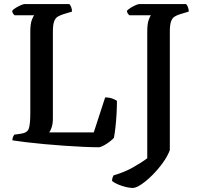

<svg xmlns="http://www.w3.org/2000/svg" viewBox="-20 -724 981 944"><path d="M465 0Q435 0 390.5 -2Q346 -4 296 -7.5Q246 -11 197 -15.5Q148 -20 107 -25Q66 -30 41 -34Q41 -44 44 -51Q47 -58 50 -62L79 -66Q114 -70 121.5 -91.5Q129 -113 129 -168V-567Q129 -607 136.5 -626Q144 -645 148 -649H52Q49 -651 44.5 -657Q40 -663 40 -671Q45 -678 57.5 -685.5Q70 -693 82.5 -698.5Q95 -704 101 -704H321Q326 -699 330 -689Q334 -679 334 -667L291 -654Q276 -649 264.5 -642.5Q253 -636 246.5 -619.5Q240 -603 240 -568V-142Q240 -116 234 -98Q228 -80 222 -73H441L497 -245Q518 -245 533.5 -239Q549 -233 555 -228Q555 -197 553 -162.5Q551 -128 547.5 -97Q544 -66 540 -46Q533 -38 518.5 -27Q504 -16 489 -8Q474 0 465 0ZM633 200Q611 200 580 190Q549 180 531 166Q531 156 533.5 149Q536 142 539 138Q591 123 633 99.5Q675 76 704 54V-567Q704 -607 711 -626Q718 -645 722 -649H616Q613 -651 608.5 -657.5Q604 -664 604 -671Q610 -678 622 -685.5Q634 -693 646.5 -698.5Q659 -704 665 -704H895Q900 -699 904 -689Q908 -679 908 -667L865 -654Q849 -649 838 -642Q827 -635 821 -618.5Q815 -602 815 -568V14Q804 44 780.5 76.5Q757 109 729 137Q701 165 675 182.5Q649 200 633 200Z"/></svg>

Font: Texturina 72pt SemiBold
Style: Regular
Weight: 600
Designer: Guillermo Torres Carreño
Foundry: Omnibus-Type
Version: Version 1.002; ttfautohint (v1.8.3)